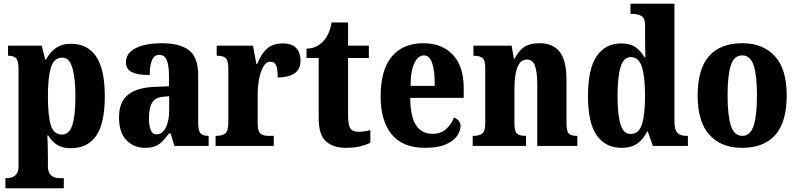

<svg xmlns="http://www.w3.org/2000/svg" viewBox="-20 -780 4262 1026"><path d="M9 226V172H21Q31 172 44.5 167.5Q58 163 68.5 149.5Q79 136 79 108V-411Q79 -457 65 -469.5Q51 -482 28 -482H23V-536H203L222 -461H226Q244 -498 276.5 -522Q309 -546 360 -546Q447 -546 493.5 -478.5Q540 -411 540 -266Q540 -121 494 -54.5Q448 12 358 12Q313 12 285 -6Q257 -24 238 -56H233Q234 -32 235 -3.5Q236 25 236 55V107Q236 135 246.5 149Q257 163 270.5 167.5Q284 172 293 172H321V226ZM311 -61Q350 -61 366.5 -111.5Q383 -162 383 -265Q383 -364 366.5 -418Q350 -472 314 -472Q267 -472 251.5 -417.5Q236 -363 236 -266Q236 -162 251.5 -111.5Q267 -61 311 -61Z M754 10Q697 10 656.5 -30Q616 -70 616 -153Q616 -235 664.5 -274Q713 -313 811 -316L883 -319V-374Q883 -430 871 -458.5Q859 -487 831 -487Q805 -487 792.5 -459Q780 -431 780 -379Q715 -379 684 -395Q653 -411 653 -447Q653 -482 679 -505Q705 -528 748.5 -538.5Q792 -549 844 -549Q942 -549 990.5 -511Q1039 -473 1039 -379V-125Q1039 -84 1050.5 -69Q1062 -54 1092 -54H1095V0H912L892 -67H883Q863 -40 846 -23Q829 -6 807.5 2Q786 10 754 10ZM816 -62Q847 -62 865.5 -97.5Q884 -133 884 -191V-266L852 -263Q809 -259 792.5 -231Q776 -203 776 -149Q776 -108 785.5 -85Q795 -62 816 -62Z M1132 0V-54H1136Q1166 -54 1183 -66.5Q1200 -79 1200 -126V-414Q1200 -458 1185.5 -470Q1171 -482 1142 -482H1138V-536H1332L1350 -438H1354Q1376 -493 1407.5 -520.5Q1439 -548 1491 -548Q1541 -548 1563.5 -522.5Q1586 -497 1586 -457Q1586 -409 1553 -387.5Q1520 -366 1464 -366Q1464 -407 1456.5 -428.5Q1449 -450 1424 -450Q1402 -450 1387 -423.5Q1372 -397 1364.5 -357.5Q1357 -318 1357 -276V-121Q1357 -77 1372.5 -65.5Q1388 -54 1413 -54H1443V0Z M1827 10Q1760 10 1721.5 -25Q1683 -60 1683 -148V-470H1618V-520Q1653 -521 1676.5 -535Q1700 -549 1712 -565Q1725 -579 1735.5 -602.5Q1746 -626 1752 -660H1840V-536H1951V-470H1840V-161Q1840 -116 1851 -96Q1862 -76 1894 -76Q1930 -76 1959 -85V-17Q1944 -9 1910.5 0.5Q1877 10 1827 10Z M2252 10Q2132 10 2073 -62Q2014 -134 2014 -265Q2014 -406 2073.5 -477.5Q2133 -549 2242 -549Q2342 -549 2400 -487.5Q2458 -426 2458 -308V-257H2172Q2173 -157 2203 -111Q2233 -65 2291 -65Q2336 -65 2363.5 -90Q2391 -115 2406 -152Q2420 -147 2430.5 -135.5Q2441 -124 2441 -107Q2441 -80 2422 -53Q2403 -26 2361.5 -8Q2320 10 2252 10ZM2303 -321Q2304 -398 2290 -441Q2276 -484 2246 -484Q2214 -484 2194 -442Q2174 -400 2174 -321Z M2506 0V-54H2511Q2540 -54 2556.5 -66Q2573 -78 2573 -123V-417Q2573 -459 2558 -470.5Q2543 -482 2514 -482H2510V-536H2714L2726 -466H2730Q2748 -504 2778 -526.5Q2808 -549 2864 -549Q2934 -549 2970.5 -503.5Q3007 -458 3007 -356V-125Q3007 -79 3019 -66.5Q3031 -54 3061 -54H3065V0H2851V-327Q2851 -391 2839.5 -426.5Q2828 -462 2796 -462Q2770 -462 2755.5 -440.5Q2741 -419 2735 -383.5Q2729 -348 2729 -308V-120Q2729 -77 2743.5 -65.5Q2758 -54 2787 -54H2791V0Z M3302 10Q3216 10 3169 -56.5Q3122 -123 3122 -267Q3122 -412 3168.5 -480Q3215 -548 3299 -548Q3348 -548 3377 -527Q3406 -506 3424 -474H3429Q3428 -497 3427.5 -527Q3427 -557 3427 -585V-644Q3427 -685 3406.5 -695.5Q3386 -706 3357 -706H3349V-760H3584V-132Q3584 -86 3600 -70Q3616 -54 3648 -54H3656V0H3469L3442 -77H3438Q3418 -36 3385.5 -13Q3353 10 3302 10ZM3349 -64Q3394 -64 3410.5 -116Q3427 -168 3427 -269Q3427 -368 3410.5 -421.5Q3394 -475 3350 -475Q3312 -475 3296 -421.5Q3280 -368 3280 -268Q3280 -166 3296 -115Q3312 -64 3349 -64Z M3945 10Q3834 10 3771 -59.5Q3708 -129 3708 -270Q3708 -549 3948 -549Q4057 -549 4120.5 -480Q4184 -411 4184 -270Q4184 -129 4123.5 -59.5Q4063 10 3945 10ZM3947 -54Q3990 -54 4007.5 -109Q4025 -164 4025 -270Q4025 -376 4007.5 -430Q3990 -484 3946 -484Q3902 -484 3885 -430Q3868 -376 3868 -270Q3868 -164 3885.5 -109Q3903 -54 3947 -54Z"/></svg>

Font: Noto Serif Lao Condensed ExtraBold
Style: Regular
Weight: 800
Width: 3
Designer: Monotype Design Team
Foundry: Monotype Imaging Inc.
Version: Version 2.003; ttfautohint (v1.8.4.7-5d5b)